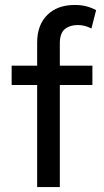

<svg xmlns="http://www.w3.org/2000/svg" viewBox="-20 -755 418 775"><path d="M130 0V-583Q130 -654 170.8 -694.5Q211.5 -735 282 -735Q308.5 -735 329.8 -729.2Q351 -723.5 368 -714L349 -640Q334.5 -647.5 320.8 -650.8Q307 -654 294 -654Q262 -654 241.8 -637.5Q221.5 -621 221.5 -579.5V-490H353V-412H221.5V0ZM27 -412V-490H144V-412Z"/></svg>

Font: Geologica Cursive Light
Style: Regular
Weight: 300
Designer: Sindre Bremnes, Frode Helland
Foundry: Monokrom Skriftforlag AS
Version: Version 1.010;gftools[0.9.28]